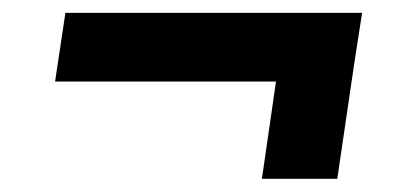

<svg xmlns="http://www.w3.org/2000/svg" viewBox="-20 -437 618 298"><path d="M65.5 -310.5 81.5 -417H542L525.5 -310.5ZM386.5 -159.5 418.5 -380.5H536L503.5 -159.5Z"/></svg>

Font: Public Sans Thin
Style: Bold Italic
Weight: 700
Italic angle: -8°
Version: Version 2.001